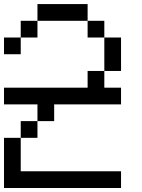

<svg xmlns="http://www.w3.org/2000/svg" viewBox="-20 -937 707 957"><path d="M0 0V-250H83.3V-83.3H583.3V0ZM0 -416.7V-500H416.7V-583.3H500V-500H583.3V-416.7H250V-333.3H166.7V-416.7ZM0 -666.7V-750H83.3V-666.7ZM166.7 -333.3V-250H83.3V-333.3ZM166.7 -833.3V-750H83.3V-833.3ZM166.7 -916.7H416.7V-833.3H166.7ZM500 -583.3V-750H583.3V-583.3ZM500 -833.3V-750H416.7V-833.3Z"/></svg>

Font: Galmuri11 Regular
Style: Regular
Weight: 400
Designer: Minseo Lee (Quiple)
Version: Version 2.356;hotconv 1.1.0;makeotfexe 2.6.0 DEVELOPMENT